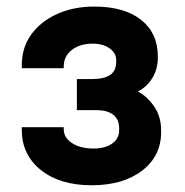

<svg xmlns="http://www.w3.org/2000/svg" viewBox="-20 -546 550 572"><path d="M44.9 -167H169.9V-161.1Q169.9 -135.7 194.8 -119.6Q219.7 -103.5 258.8 -103.5Q293 -103.5 314 -118.2Q335 -132.8 335 -158.2V-163.1Q335 -190.4 317.4 -204.1Q299.8 -217.8 268.6 -217.8H209V-310.5H254.9Q290 -310.5 308.1 -322.8Q326.2 -335 326.2 -362.3V-367.2Q326.2 -387.7 306.6 -401.9Q287.1 -416 255.9 -416Q218.8 -416 194.3 -397.5Q169.9 -378.9 169.9 -347.7V-342.8H44.9V-351.6Q44.9 -404.3 73.2 -443.4Q101.6 -482.4 150.4 -504.4Q199.2 -526.4 260.7 -526.4Q350.6 -526.4 400.4 -486.8Q450.2 -447.3 450.2 -377.9V-374Q450.2 -340.8 434.1 -314Q418 -287.1 390.6 -273.4Q418.9 -258.8 439.5 -228.5Q460 -198.2 460 -158.2V-152.3Q460 -81.1 403.3 -37.6Q346.7 5.9 252.9 5.9Q158.2 5.9 101.6 -39.6Q44.9 -85 44.9 -159.2Z"/></svg>

Font: DINish
Style: Bold
Weight: 700
Designer: Bert Driehuis
Foundry: Playbeing
Version: Version 3.008; git-95204e4c-release